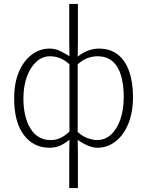

<svg xmlns="http://www.w3.org/2000/svg" viewBox="-20 -739 748 976"><path d="M332 217V44L333 -29Q312 -11 287.5 0.5Q263 12 232 12Q150 12 101 -53Q52 -118 52 -239Q52 -317 76 -373.5Q100 -430 141 -461Q182 -492 232 -492Q260 -492 284 -480.5Q308 -469 333 -453L332 -524V-719H376V-524L375 -451Q399 -471 427 -481.5Q455 -492 482 -492Q540 -492 578.5 -462Q617 -432 636.5 -376.5Q656 -321 656 -247Q656 -166 631.5 -108Q607 -50 566 -19Q525 12 476 12Q452 12 426 1Q400 -10 375 -28L376 44V217ZM238 -27Q263 -27 285 -36.5Q307 -46 333 -70V-412Q308 -435 283.5 -444Q259 -453 234 -453Q195 -453 164.5 -425Q134 -397 116.5 -348.5Q99 -300 99 -239Q99 -144 135 -85.5Q171 -27 238 -27ZM473 -27Q514 -27 544.5 -55Q575 -83 592 -132.5Q609 -182 609 -247Q609 -306 596 -352.5Q583 -399 553.5 -426Q524 -453 475 -453Q452 -453 427 -444.5Q402 -436 375 -412V-68Q402 -44 428.5 -35.5Q455 -27 473 -27Z"/></svg>

Font: Source Sans 3 Light
Style: Regular
Weight: 300
Designer: Paul D. Hunt
Foundry: Adobe
Version: Version 3.052;hotconv 1.1.0;makeotfexe 2.6.0